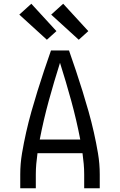

<svg xmlns="http://www.w3.org/2000/svg" viewBox="-20 -1004 640 1024"><path d="M88 0V-74Q88 -131 97.5 -187Q107 -243 119.5 -298.5Q132 -354 147.5 -409Q163 -464 180 -518.5Q197 -573 215 -627Q233 -681 252 -735H348Q367 -681 385 -627Q403 -573 420 -518.5Q437 -464 452.5 -409Q468 -354 480.5 -298.5Q493 -243 502.5 -187Q512 -131 512 -74V0H429V-74Q429 -102 426.5 -130Q424 -158 420 -187H180Q176 -158 173.5 -130Q171 -102 171 -74V0ZM408 -260Q388 -364 360 -466Q332 -568 300 -669Q268 -568 240 -466Q212 -364 192 -260ZM400 -792 253 -926 317 -984 451 -838ZM230 -792 83 -926 147 -984 281 -838Z"/></svg>

Font: Zed Mono Extended
Style: Regular
Weight: 400
Width: 7
Monospace: yes
Designer: Belleve Invis
Foundry: Belleve Invis
Version: Version 1.0.0; ttfautohint (v1.8.4)